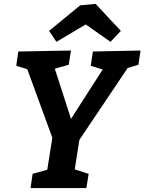

<svg xmlns="http://www.w3.org/2000/svg" viewBox="-20 -963 740 983"><path d="M136.2 0 147 -73 238.4 -98.6 219.5 -78.3 251 -276.9 259.1 -227.1 114 -624.3 133.9 -604.3 63.2 -626.3 73.7 -699.3 343.3 -704.3 331.8 -631.3 242.9 -606.4 254 -631.8 353 -324.8H324.5L517.7 -625.7L526.1 -600.6L444.6 -626.3L455.5 -699.3L699.6 -704.3L688.7 -631.3L614 -609.1L642.7 -628.4L373.1 -227.1L391.1 -276.9L359.9 -78.3L351.5 -99.3L433.8 -73L422.2 0ZM268.9 -748.8 231.3 -804.8 390.3 -935.7 469.4 -943.2 598.8 -804.8 545.6 -748.8 374.6 -869.1 469.3 -867.7Z"/></svg>

Font: Bitter Thin
Style: Italic
Weight: 100
Italic angle: -9°
Designer: Sol Matas, and Bitter project Authors
Foundry: Sol Matas
Version: Version 2.002